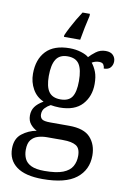

<svg xmlns="http://www.w3.org/2000/svg" viewBox="-106 -828 751 1130"><g transform="rotate(10 269.0 -263.0)"><path d="M231 240Q127 240 75 201.5Q23 163 23 94Q23 35 61 5Q99 -25 148 -34Q128 -43 110.5 -63.5Q93 -84 93 -116Q93 -146 108.5 -168Q124 -190 158 -210Q115 -228 91.5 -269.5Q68 -311 68 -361Q68 -447 115 -496.5Q162 -546 256 -546Q292 -546 324 -536Q356 -526 370 -513Q384 -529 409 -548Q434 -567 467 -567Q497 -567 511.5 -551.5Q526 -536 526 -515Q526 -494 513.5 -478.5Q501 -463 473 -463Q473 -474 466.5 -485.5Q460 -497 440 -497Q417 -497 397 -485Q414 -464 425 -435.5Q436 -407 436 -364Q436 -290 391.5 -241Q347 -192 256 -192Q244 -192 228.5 -193.5Q213 -195 203 -197Q184 -187 170 -172Q156 -157 156 -134Q156 -116 167.5 -106Q179 -96 218 -96H331Q420 -96 458 -54Q496 -12 496 53Q496 139 431.5 189.5Q367 240 231 240ZM253 -240Q302 -240 322 -270Q342 -300 342 -365Q342 -433 321.5 -465Q301 -497 252 -497Q204 -497 183 -464Q162 -431 162 -364Q162 -300 183.5 -270Q205 -240 253 -240ZM233 191Q305 191 344 175.5Q383 160 398.5 132.5Q414 105 414 70Q414 24 388 8.5Q362 -7 312 -7H214Q186 -7 161 0.5Q136 8 120 28Q104 48 104 88Q104 117 115 140.5Q126 164 154 177.5Q182 191 233 191ZM210 -616Q219 -637 233 -664Q247 -691 263 -718Q279 -745 293 -766H337V-753Q329 -720 321 -681Q313 -642 307 -606H210Z"/></g></svg>

Font: Noto Serif Old Uyghur
Style: Regular
Weight: 400
Designer: Lewis McGuffie
Foundry: Google LLC
Version: Version 1.003; ttfautohint (v1.8.4.7-5d5b)